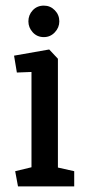

<svg xmlns="http://www.w3.org/2000/svg" viewBox="-20 -663 309 683"><path d="M44 0 34 -54 92 -68V-407L40 -405L30 -465L155 -487L186 -454V-67L244 -54V0ZM136 -531Q112 -531 96.5 -548Q81 -565 81 -587Q81 -610 96.5 -626.5Q112 -643 136 -643Q159 -643 175 -626.5Q191 -610 191 -587Q191 -565 175 -548Q159 -531 136 -531Z"/></svg>

Font: Kreon Light
Style: Regular
Weight: 400
Version: Version 2.002